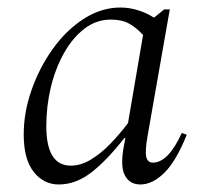

<svg xmlns="http://www.w3.org/2000/svg" viewBox="-20 -480 541 510"><path d="M136 10Q96 10 69.5 -23.5Q43 -57 43 -123Q43 -182 64 -241.5Q85 -301 120.5 -350.5Q156 -400 202.5 -430Q249 -460 300 -460Q324 -460 347.5 -452.5Q371 -445 389 -433L416 -455H431L372 -119Q365 -79 368.5 -63.5Q372 -48 386 -48Q427 -48 463 -127L476 -122Q448 -52 416.5 -21Q385 10 353 10Q324 10 311.5 -14.5Q299 -39 309 -92L313 -113H310Q263 -53 222 -21.5Q181 10 136 10ZM103 -145Q103 -40 168 -40Q195 -40 222 -56.5Q249 -73 273.5 -98.5Q298 -124 320 -153L360 -387Q343 -406 323.5 -417Q304 -428 275 -428Q236 -428 204.5 -404Q173 -380 150 -339Q127 -298 115 -248Q103 -198 103 -145Z"/></svg>

Font: Spectral Light
Style: Italic
Weight: 300
Italic angle: -10°
Designer: Jean-Baptiste Levee
Foundry: Production Type
Version: Version 2.001